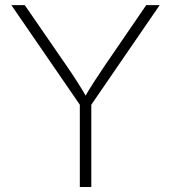

<svg xmlns="http://www.w3.org/2000/svg" viewBox="-20 -748 684 768"><path d="M299.3 0V-329.1L25.4 -727.5H79.1L244.6 -487.3Q268.1 -453.6 289.1 -420.7Q310.1 -387.7 331.5 -350.1H313.5Q335 -388.2 356.4 -421.1Q377.9 -454.1 400.4 -487.3L564.9 -727.5H618.7L345.2 -329.1V0Z"/></svg>

Font: Inter 18pt ExtraLight
Style: Regular
Weight: 250
Designer: Rasmus Andersson
Foundry: rsms
Version: Version 4.001;git-66647c0bb